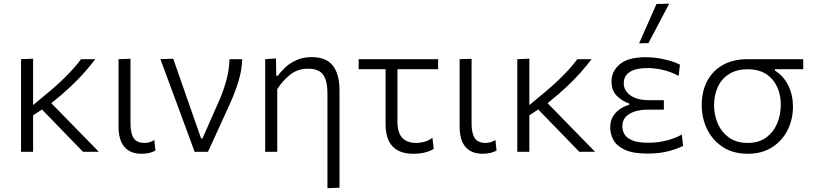

<svg xmlns="http://www.w3.org/2000/svg" viewBox="-20 -812 4348 1027"><path d="M92.5 0V-495.5L157 -498V-250L207.5 -292Q278 -349 329.2 -399.8Q380.5 -450.5 413.5 -495.5H490Q464 -461.5 432.5 -425.8Q401 -390 358 -349.2Q315 -308.5 254.5 -260L346.5 -166Q383.5 -128 425.5 -85Q467.5 -42 508.5 0H424Q391 -34.5 359.2 -67Q327.5 -99.5 295 -133L204.5 -226.5L157 -195V0Z M736.5 10.5Q677.5 10.5 645.8 -25.8Q614 -62 614 -136.5V-495.5L678 -497.5V-150.5Q678 -99.5 694.8 -73.5Q711.5 -47.5 753 -47.5Q766.5 -47.5 779 -51Q791.5 -54.5 805.5 -63L811.5 -6.5Q780.5 10.5 736.5 10.5Z M1021 0Q1004 -47 986.2 -94.8Q968.5 -142.5 952 -187.5L919.5 -275.5Q899.5 -329.5 878.8 -385.5Q858 -441.5 838 -495.5L906.5 -498Q923 -451 942.8 -394.5Q962.5 -338 983 -279Q1003.5 -220 1022.5 -166L1055.5 -71.5H1063L1155.5 -281Q1179.5 -338.5 1192.8 -390.2Q1206 -442 1207.5 -495.5H1275.5Q1273.5 -434.5 1254.8 -374.5Q1236 -314.5 1210.5 -258.5Q1181 -194 1151.5 -129Q1122 -64 1092.5 0Z M1731.5 194.5V-315Q1731.5 -379 1708.8 -411.8Q1686 -444.5 1627.5 -444.5Q1572 -444.5 1532 -412.5Q1492 -380.5 1463 -335.5V0H1398.5V-495.5L1456 -499.5L1458 -406.5H1466Q1481.5 -428.5 1506.5 -451.8Q1531.5 -475 1566.5 -490.8Q1601.5 -506.5 1646.5 -506.5Q1725 -506.5 1760.5 -460.8Q1796 -415 1796 -329V192Z M2190.5 10.5Q2042.5 10.5 2042.5 -148.5V-442H1898.5V-495.5H2323.5V-442H2106V-160Q2106 -47.5 2206 -47.5Q2228.5 -47.5 2252 -54.2Q2275.5 -61 2293 -75L2300 -16Q2285 -5 2256.2 2.8Q2227.5 10.5 2190.5 10.5Z M2561 10.5Q2502 10.5 2470.2 -25.8Q2438.5 -62 2438.5 -136.5V-495.5L2502.5 -497.5V-150.5Q2502.5 -99.5 2519.2 -73.5Q2536 -47.5 2577.5 -47.5Q2591 -47.5 2603.5 -51Q2616 -54.5 2630 -63L2636 -6.5Q2605 10.5 2561 10.5Z M2747 0V-495.5L2811.5 -498V-250L2862 -292Q2932.5 -349 2983.8 -399.8Q3035 -450.5 3068 -495.5H3144.5Q3118.5 -461.5 3087 -425.8Q3055.5 -390 3012.5 -349.2Q2969.5 -308.5 2909 -260L3001 -166Q3038 -128 3080 -85Q3122 -42 3163 0H3078.5Q3045.5 -34.5 3013.8 -67Q2982 -99.5 2949.5 -133L2859 -226.5L2811.5 -195V0Z M3443.5 9.5Q3366.5 9.5 3323 -10.5Q3279.5 -30.5 3261.8 -62.5Q3244 -94.5 3244 -130Q3244 -167.5 3260.8 -192.5Q3277.5 -217.5 3301 -231.8Q3324.5 -246 3345.5 -251.5V-258.5Q3311.5 -269 3281.2 -297.5Q3251 -326 3251 -377Q3251 -431 3295.5 -468.5Q3340 -506 3433.5 -506Q3485.5 -506 3536.2 -494Q3587 -482 3617 -466L3610 -406.5Q3566.5 -429 3523.8 -438.5Q3481 -448 3443.5 -448Q3382 -448 3349.2 -427.5Q3316.5 -407 3316.5 -365.5Q3316.5 -328 3351.8 -302Q3387 -276 3454.5 -276H3531V-225.5H3442.5Q3385.5 -225.5 3347.2 -203Q3309 -180.5 3309 -136.5Q3309 -112.5 3321.2 -92.5Q3333.5 -72.5 3364 -60.5Q3394.5 -48.5 3449.5 -48.5Q3500.5 -48.5 3547.8 -61Q3595 -73.5 3627 -92.5L3634 -32Q3609 -18 3559 -4.2Q3509 9.5 3443.5 9.5ZM3398.5 -580Q3422 -633 3445.2 -685.8Q3468.5 -738.5 3491.5 -790.5L3559.5 -792.5Q3531.5 -739 3504 -686.5Q3476.5 -634 3448.5 -581.5Z M3980 10.5Q3901 10.5 3846 -25.8Q3791 -62 3762.2 -121.2Q3733.5 -180.5 3733.5 -249.5Q3733.5 -323.5 3763 -379Q3792.5 -434.5 3847.5 -465Q3902.5 -495.5 3979 -495.5H4276.5V-442H4125V-434.5Q4172 -405 4196.8 -354.2Q4221.5 -303.5 4221.5 -242.5Q4221.5 -172 4192 -114.5Q4162.5 -57 4108.2 -23.2Q4054 10.5 3980 10.5ZM3979.5 -47.5Q4039 -47.5 4078.2 -76.5Q4117.5 -105.5 4137 -152Q4156.5 -198.5 4156.5 -250.5Q4156.5 -334.5 4110.5 -388Q4064.5 -441.5 3979.5 -441.5Q3921 -441.5 3880.8 -416.5Q3840.5 -391.5 3820 -347.8Q3799.5 -304 3799.5 -249Q3799.5 -197 3819.5 -151Q3839.5 -105 3879.5 -76.2Q3919.5 -47.5 3979.5 -47.5Z"/></svg>

Font: Commissioner Light
Style: Regular
Weight: 300
Designer: Kostas Bartsokas
Foundry: Kostas Bartsokas
Version: Version 1.000; ttfautohint (v1.8.3)